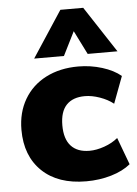

<svg xmlns="http://www.w3.org/2000/svg" viewBox="-54 -804 609 854"><g transform="rotate(-5 250.0 -377.0)"><path d="M29 -245Q29 -322 63.5 -381Q98 -440 160.5 -472Q223 -504 305 -504Q360 -504 411.5 -488Q463 -472 495 -445L450 -325Q425 -345 389.5 -357.5Q354 -370 323 -370Q269 -370 240.5 -340Q212 -310 212 -249Q212 -188 240.5 -157Q269 -126 323 -126Q354 -126 389.5 -138.5Q425 -151 450 -172L495 -51Q461 -23 408.5 -7.5Q356 8 297 8Q171 8 100 -60Q29 -128 29 -245ZM246 -556H113L248 -762H350L485 -556H352L299 -662Z"/></g></svg>

Font: wassup Sans
Style: Black
Weight: 900
Version: Version 2.001